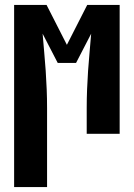

<svg xmlns="http://www.w3.org/2000/svg" viewBox="-20 -540 540 775"><path d="M37 215V-520H168L250 -359L332 -520H463V0H330V-104Q330 -142 331.5 -179.5Q333 -217 335.5 -254Q338 -291 341.5 -328.5Q345 -366 348 -404L287 -286H213L152 -404Q155 -366 158.5 -328.5Q162 -291 164.5 -254Q167 -217 168.5 -179.5Q170 -142 170 -104V215Z"/></svg>

Font: Iosevka Curly Heavy
Style: Regular
Weight: 900
Monospace: yes
Designer: Belleve Invis
Foundry: Belleve Invis
Version: Version 22.1.2; ttfautohint (v1.8.4)